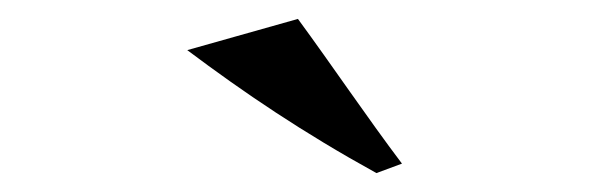

<svg xmlns="http://www.w3.org/2000/svg" viewBox="-20 -769 640 203"><path d="M378 -586 405 -596C368 -645 331 -700 295 -749L178 -716C238 -671 300 -629 378 -586Z"/></svg>

Font: Coconat Demi
Style: Regular
Weight: 400
Designer: Sara Lavazza
Foundry: Collletttivo
Version: Version 1.000;Glyphs 3.2 (3217)